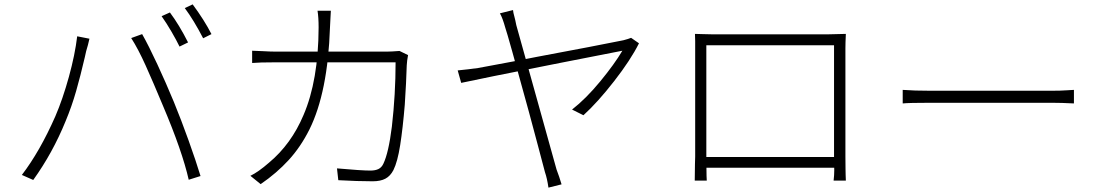

<svg xmlns="http://www.w3.org/2000/svg" viewBox="-20 -826 5040 878"><path d="M840 -632 801 -613Q787 -642 764 -681.5Q741 -721 719 -752L757 -769Q799 -713 840 -632ZM947 -670 909 -651Q866 -734 825 -789L861 -806Q915 -733 947 -670ZM333 -660 389 -649Q383 -621 374 -592L368 -565Q348 -479 328 -409Q308 -339 280 -272Q221 -127 132 -3L80 -26Q162 -133 233 -294Q267 -373 295 -474.5Q323 -576 333 -660ZM580 -652 630 -670Q660 -617 699.5 -532Q739 -447 775 -360Q809 -277 842.5 -183.5Q876 -90 897 -21L843 -4Q813 -136 725 -343Q680 -451 646 -526.5Q612 -602 580 -652Z M1491 -740 1489 -701Q1479 -403 1395 -234Q1355 -154 1300 -94Q1245 -34 1172 16L1125 -22Q1162 -40 1210 -82Q1312 -167 1368 -300Q1436 -458 1437 -700Q1437 -747 1432 -777H1493ZM1840 -527Q1838 -453 1831 -347Q1822 -239 1810 -162.5Q1798 -86 1779 -48Q1765 -21 1742.5 -9Q1720 3 1684 3Q1615 3 1527 -2L1521 -56Q1633 -46 1674 -46Q1696 -46 1710.5 -53Q1725 -60 1733 -77Q1757 -127 1772 -247Q1789 -395 1789 -541H1239Q1165 -541 1133 -538V-594L1183 -592Q1217 -590 1238 -590H1750Q1768 -590 1807 -593L1846 -574Q1841 -548 1840 -527Z M2332 -751Q2336 -737 2341 -711L2442 -349L2525 -51Q2538 -17 2548 17L2488 32Q2482 -10 2472 -39L2440 -160Q2432 -192 2399 -313Q2300 -675 2291 -698Q2278 -745 2266 -765L2326 -780Q2327 -768 2332 -751ZM2648 -299 2596 -325Q2660 -375 2725 -454Q2790 -533 2826 -594L2540 -538Q2165 -464 2089 -447L2073 -504Q2124 -509 2166 -515L2204 -522Q2351 -549 2435 -566Q2708 -617 2831 -642Q2854 -648 2866 -653L2902 -628Q2864 -552 2788.5 -455Q2713 -358 2648 -299Z M3194 -670Q3211 -669 3238 -669H3452H3557H3654H3728H3766L3848 -671Q3846 -629 3846 -605V-402V-303V-212V-143V-110Q3846 -73 3846.5 -54.5Q3847 -36 3847 -27Q3848 -17 3848 0H3792Q3795 -26 3795 -47L3794 -94V-311V-421V-520V-592V-619H3210V-422V-313V-211V-133V-94L3211 -22Q3212 -13 3212 0H3157L3158 -76Q3159 -89 3159 -110V-309V-409V-501V-571V-605V-638Q3159 -660 3158 -671ZM3816 -59H3188V-108H3816Z M4235 -411H4452H4559H4660H4741H4789Q4830 -411 4857 -413Q4884 -415 4891 -415V-353Q4834 -356 4790 -356H4560H4453H4355H4277H4235Q4136 -356 4108 -353V-415Q4160 -411 4235 -411Z"/></svg>

Font: Merged Yaku Han JP Light
Style: Regular
Weight: 300
Designer: Ryoko NISHIZUKA 西塚涼子 (kana, bopomofo & ideographs); Paul D. Hunt (Latin, Greek & Cyrillic); Sandoll Communications 산돌커뮤니
Foundry: Adobe
Version: Version 2.004